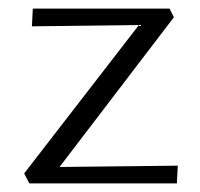

<svg xmlns="http://www.w3.org/2000/svg" viewBox="-20 -425 463 445"><path d="M392 -41 390 0H48L36 -23L302 -367L54 -364L56 -405H373L383 -385L118 -38Z"/></svg>

Font: Ysabeau Infant Semilight
Style: Regular
Weight: 300
Designer: Christian Thalmann (Catharsis Fonts)
Version: Version 0.003